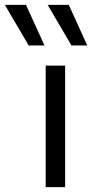

<svg xmlns="http://www.w3.org/2000/svg" viewBox="-95 -770 381 790"><path d="M173 -500V0H93V-500ZM88 -583H23L-75 -750H12ZM264 -583H199L101 -750H188Z"/></svg>

Font: Work Sans
Style: Regular
Weight: 400
Designer: Wei Huang
Foundry: Wei Huang
Version: Version 2.006; ttfautohint (v1.8.1.43-b0c9)